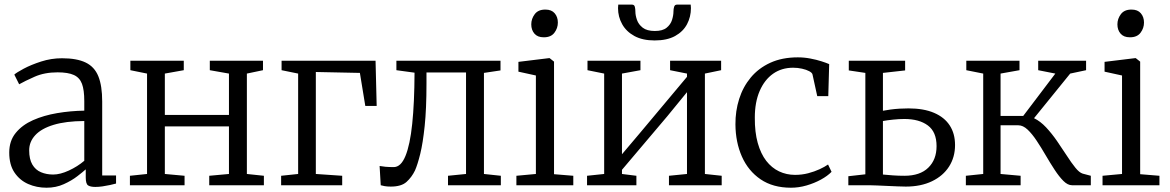

<svg xmlns="http://www.w3.org/2000/svg" viewBox="-20 -822 5190 852"><path d="M186.5 11Q142.5 11 105 -5.5Q67.5 -22 44.2 -56.5Q21 -91 21 -145Q21 -197 49.8 -232.2Q78.5 -267.5 126.5 -288.8Q174.5 -310 233.5 -320Q292.5 -330 354 -331V-373.5Q354 -422.5 343.8 -450Q333.5 -477.5 307.8 -489.2Q282 -501 235.5 -501Q177.5 -501 133.5 -481.5Q89.5 -462 65 -448L43.5 -491Q53 -500 85.2 -517.2Q117.5 -534.5 162.5 -549Q207.5 -563.5 255 -563.5Q321 -563.5 360.2 -544.5Q399.5 -525.5 416.5 -483.2Q433.5 -441 433.5 -371.5V-43.5H495V-7.5Q484 -4.5 468.2 -1Q452.5 2.5 435.2 5Q418 7.5 403 7.5Q381.5 7.5 371 0.8Q360.5 -6 360.5 -34.5V-70.5Q348.5 -59.5 323.2 -40Q298 -20.5 263.2 -4.8Q228.5 11 186.5 11ZM216 -47.5Q247 -47.5 285.5 -65.2Q324 -83 354 -108.5V-285Q272 -284.5 217.8 -268Q163.5 -251.5 136.5 -222.2Q109.5 -193 109.5 -155Q109.5 -115.5 123.5 -91.8Q137.5 -68 161.8 -57.8Q186 -47.5 216 -47.5Z M556.5 0V-42L632.5 -50V-495.5L558.5 -510.5V-552.5H795.5V-510.5L711.5 -495.5V-312H996V-495.5L911 -510.5V-552.5H1147V-510.5L1075.5 -495.5V-50L1151 -42V0H908.5V-42L996 -50V-261H711.5V-50L799 -42V0Z M1227.5 0V-42L1303 -50V-495.5L1229.5 -510.5V-552.5H1646.5L1651.5 -352H1601L1577 -498.5L1381.5 -502.5V-50L1498.5 -42V0Z M1714 6Q1698.5 6 1687 4Q1675.5 2 1669.5 0L1664.5 -85.5Q1674.5 -83.5 1690.2 -82Q1706 -80.5 1727 -80.5Q1759 -80.5 1779.2 -129.8Q1799.5 -179 1809.2 -272.5Q1819 -366 1819.5 -499.5L1739 -510.5V-552.5H2201V-509.5L2127.5 -498.5V-50L2202.5 -42V0H1968V-42L2048 -50V-500.5H1872.5V-451Q1872.5 -339 1864.5 -262.8Q1856.5 -186.5 1844.8 -139Q1833 -91.5 1821.5 -65.5Q1807 -35.5 1784 -14.8Q1761 6 1714 6Z M2271.5 0V-42L2358 -50V-487L2280.5 -504V-547.5L2416 -564H2419L2438.5 -548.5V-49L2524 -42V0ZM2392.5 -656.5Q2365.5 -656.5 2351.5 -672.8Q2337.5 -689 2337.5 -714Q2337.5 -738.5 2352.8 -759Q2368 -779.5 2399.5 -779.5H2400.5Q2427.5 -779.5 2441.5 -763Q2455.5 -746.5 2455.5 -722Q2455.5 -697 2440.2 -676.8Q2425 -656.5 2393.5 -656.5Z M2585 0V-42L2661 -50V-495.5L2587 -510.5V-552.5H2822V-510.5L2740 -495.5V-137.5L2819.5 -231.5L3028.5 -481V-495.5L2953.5 -510.5V-552.5H3180V-510.5L3108 -495.5V-50L3182.5 -42V0H2948.5V-42L3028.5 -50V-413L2941 -306L2740 -68.5V-50L2804 -42V0ZM2784.5 -801.5Q2794.5 -801.5 2797 -792Q2799.5 -782.5 2799.5 -771Q2799.5 -754 2806.5 -733.8Q2813.5 -713.5 2832.2 -699Q2851 -684.5 2886 -684.5Q2920.5 -684.5 2938.2 -699Q2956 -713.5 2962.2 -733.8Q2968.5 -754 2968.5 -771Q2968.5 -782.5 2971.5 -792Q2974.5 -801.5 2984 -801.5H3045Q3045 -797.5 3045.5 -793.5Q3046 -789.5 3046 -786Q3046 -747.5 3028.8 -714.8Q3011.5 -682 2975.8 -662.2Q2940 -642.5 2885 -642.5Q2831.5 -642.5 2795.2 -662.2Q2759 -682 2740.8 -714.8Q2722.5 -747.5 2722.5 -786Q2722.5 -789.5 2723 -793.5Q2723.5 -797.5 2723.5 -801.5Z M3490 11Q3410 11 3355.2 -26.2Q3300.5 -63.5 3272.2 -127.2Q3244 -191 3243.5 -270Q3243 -329 3260 -382.8Q3277 -436.5 3311.5 -478Q3346 -519.5 3398.2 -543.5Q3450.5 -567.5 3520.5 -567.5Q3549 -567.5 3576.2 -562.2Q3603.5 -557 3625.2 -550Q3647 -543 3659.5 -537.5L3655.5 -395.5H3606.5L3585.5 -491.5Q3584 -499 3571 -506Q3558 -513 3539 -517.2Q3520 -521.5 3499.5 -521.5Q3448.5 -521.5 3410.5 -494.8Q3372.5 -468 3351 -418.2Q3329.5 -368.5 3329.5 -300Q3329 -235.5 3342.5 -187.5Q3356 -139.5 3380.2 -108.2Q3404.5 -77 3437.2 -61.5Q3470 -46 3508 -46Q3538.5 -46 3566.2 -53.2Q3594 -60.5 3616.8 -71Q3639.5 -81.5 3654.5 -92L3670 -59.5Q3652 -41 3622.8 -25Q3593.5 -9 3559 1Q3524.5 11 3490 11Z M3744.5 0V-40L3820 -48.5V-498.5L3746.5 -509.5V-552.5H3996.5V-509.5L3898 -498.5V-330.5Q3913 -333.5 3932 -336Q3951 -338.5 3971.5 -339.8Q3992 -341 4011.5 -341Q4079 -341 4125 -321.2Q4171 -301.5 4194.5 -265.2Q4218 -229 4218 -178.5Q4218 -124.5 4191.5 -83Q4165 -41.5 4115.8 -17.8Q4066.5 6 3999.5 6Q3985 6 3962.8 5Q3940.5 4 3916.5 3Q3892.5 2 3871.5 1Q3850.5 0 3837.5 0ZM3993.5 -42Q4062.5 -42 4099.2 -77.8Q4136 -113.5 4136 -173.5Q4136 -236.5 4097.5 -265.2Q4059 -294 3993 -294Q3969.5 -294 3943.2 -291.2Q3917 -288.5 3898 -285V-47.5Q3917 -45.5 3941.8 -43.8Q3966.5 -42 3993.5 -42Z M4266 0V-42L4343 -50V-495.5L4268 -510.5V-552.5H4504V-510.5L4420 -495.5V-307.5H4520.5L4663 -495.5L4587 -510.5V-552.5H4799.5V-510.5L4729 -495.5L4568.5 -297.5Q4596.5 -284 4622 -256.8Q4647.5 -229.5 4670.5 -196.2Q4693.5 -163 4713.8 -131.5Q4734 -100 4751.8 -78Q4769.5 -56 4784.5 -51.5L4820.5 -42V0H4737Q4718 0 4698.8 -19.2Q4679.5 -38.5 4659.8 -68.8Q4640 -99 4620.2 -133Q4600.5 -167 4580.2 -197.5Q4560 -228 4539.8 -247Q4519.5 -266 4499 -266H4420V-50L4509 -42V0Z M4872.5 0V-42L4959 -50V-487L4881.5 -504V-547.5L5017 -564H5020L5039.5 -548.5V-49L5125 -42V0ZM4993.5 -656.5Q4966.5 -656.5 4952.5 -672.8Q4938.5 -689 4938.5 -714Q4938.5 -738.5 4953.8 -759Q4969 -779.5 5000.5 -779.5H5001.5Q5028.5 -779.5 5042.5 -763Q5056.5 -746.5 5056.5 -722Q5056.5 -697 5041.2 -676.8Q5026 -656.5 4994.5 -656.5Z"/></svg>

Font: Merriweather 24pt Light
Style: Regular
Weight: 300
Designer: Eben Sorkin
Foundry: Eben Sorkin
Version: Version 2.100